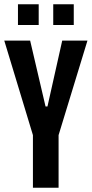

<svg xmlns="http://www.w3.org/2000/svg" viewBox="-21 -878 429 898"><path d="M133 -246 -1 -688H120L192 -380H201L270 -688H388L253 -246V0H133ZM63 -858H160V-761H63ZM228 -858H324V-761H228Z"/></svg>

Font: Saira ExtraCondensed
Style: Bold
Weight: 700
Width: 2
Designer: Hector Gatti with collaboration of the Omnibus-Type team
Foundry: Omnibus-Type
Version: Version 0.072; ttfautohint (v1.8)